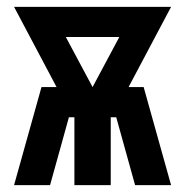

<svg xmlns="http://www.w3.org/2000/svg" viewBox="-20 -540 540 560"><path d="M21 0 101 -286H145L21 -520H479L355 -286H399L479 0H374L319 -198H303V0H197V-198H181L126 0ZM250 -286 328 -432H172Z"/></svg>

Font: Iosevka Heavy
Style: Regular
Weight: 900
Monospace: yes
Designer: Belleve Invis
Foundry: Belleve Invis
Version: Version 32.5.0; ttfautohint (v1.8.4)